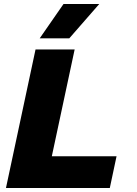

<svg xmlns="http://www.w3.org/2000/svg" viewBox="-20 -947 690 967"><path d="M10 0 159 -698H356L241 -160H567L533 0ZM180 -754 300 -927H480L329 -754Z"/></svg>

Font: Azeret Mono Thin ExtraBold
Style: Italic
Weight: 800
Italic angle: -12°
Version: Version 1.002